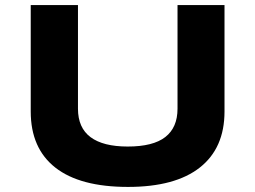

<svg xmlns="http://www.w3.org/2000/svg" viewBox="-20 -725 1006 756"><path d="M484 11Q295 11 198 -65Q101 -141 101 -286V-705H287V-297Q287 -222 336.5 -185Q386 -148 483 -148Q583 -148 631 -185.5Q679 -223 679 -297V-705H864V-286Q864 -142 767 -65.5Q670 11 484 11Z"/></svg>

Font: Nunito Sans 7pt Expanded ExtraBold
Style: Regular
Weight: 800
Width: 7
Designer: Vernon Adams
Foundry: Vernon Adams
Version: Version 3.101;gftools[0.9.27]